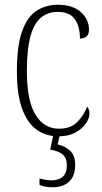

<svg xmlns="http://www.w3.org/2000/svg" viewBox="-20 -563 428 807"><path d="M225 10Q175 10 136 -16.5Q97 -43 74 -103Q51 -163 51 -263Q51 -371 73 -432Q95 -493 134 -518Q173 -543 223 -543Q285 -543 319.5 -512.5Q354 -482 354 -438Q354 -418 343.5 -409.5Q333 -401 316 -401Q316 -452 294.5 -482.5Q273 -513 222 -513Q183 -513 154 -490.5Q125 -468 109 -414Q93 -360 93 -264Q93 -140 129 -81Q165 -22 228 -22Q277 -22 305 -50.5Q333 -79 346 -114Q356 -105 356 -85Q356 -66 341 -44Q326 -22 297 -6Q268 10 225 10ZM201 224Q188 224 174 222Q160 220 146 214V187Q160 191 172.5 193Q185 195 197 195Q226 195 243.5 180Q261 165 261 131Q261 101 243 86Q225 71 191 66L207 -9H235L222 44Q251 50 273.5 69.5Q296 89 296 129Q296 177 270.5 200.5Q245 224 201 224Z"/></svg>

Font: Noto Serif Myanmar Condensed ExtraLight
Style: Regular
Weight: 200
Width: 3
Designer: Ben Mitchell and the Monotype Design Team
Foundry: Monotype Imaging Inc.
Version: Version 2.106; ttfautohint (v1.8.4.7-5d5b)